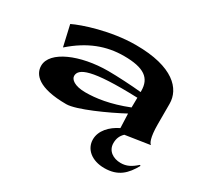

<svg xmlns="http://www.w3.org/2000/svg" viewBox="-154 -738 1278 1204"><g transform="rotate(30 484.5 -136.0)"><path d="M271 -159C271 -211 344 -250 683 -238L682 -167C556 -117 458 -104 384 -104C303 -104 271 -134 271 -159ZM60 -111C60 -48 114 20 317 20C388 20 578 -67 682 -123C683 -91 685 -56 686 -20C622 11 572 64 572 127C572 198 633 248 723 248C823 248 872 198 914 122L907 119C869 153 838 169 796 169C742 169 695 139 695 83C695 51 705 26 728 4L904 -23V-25C896 -29 877 -58 877 -159V-306C877 -414 781 -520 511 -520C329 -520 148 -458 87 -428L121 -279H123C238 -380 354 -423 480 -423C626 -423 683 -380 683 -287V-279C616 -286 505 -292 442 -292C240 -292 60 -216 60 -111Z"/></g></svg>

Font: Coconat
Style: Bold
Weight: 900
Width: 8
Designer: Sara Lavazza
Foundry: Collletttivo
Version: Version 1.000;Glyphs 3.2 (3217)